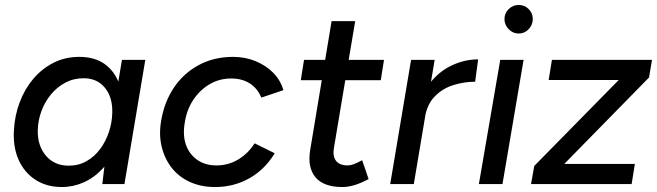

<svg xmlns="http://www.w3.org/2000/svg" viewBox="-20 -741 2647 773"><path d="M392 0 403 -93 471 -500H565L481 0ZM229 12Q168 12 123 -17Q78 -46 55 -97.5Q32 -149 36 -216Q39 -275 59 -328.5Q79 -382 113.5 -423Q148 -464 195 -488Q242 -512 299 -512Q361 -512 401 -483.5Q441 -455 459.5 -404.5Q478 -354 474 -286Q471 -213 450 -157Q429 -101 394.5 -63.5Q360 -26 317.5 -7Q275 12 229 12ZM257 -74Q297 -74 329 -92.5Q361 -111 383.5 -141.5Q406 -172 418.5 -209.5Q431 -247 432 -286Q434 -349 402.5 -387.5Q371 -426 317 -426Q276 -426 242.5 -408Q209 -390 184.5 -360Q160 -330 146.5 -293Q133 -256 132 -216Q131 -154 165 -114Q199 -74 257 -74Z M846 12Q790 12 745.5 -8Q701 -28 672 -64.5Q643 -101 631 -150Q619 -199 629 -256Q642 -332 681 -389.5Q720 -447 781 -479.5Q842 -512 918 -512Q967 -512 1008.5 -495Q1050 -478 1079.5 -448.5Q1109 -419 1121 -378L1032 -348Q1017 -385 986 -405Q955 -425 911 -425Q863 -425 824 -402Q785 -379 758.5 -339.5Q732 -300 724 -248Q715 -197 728.5 -158.5Q742 -120 774 -97.5Q806 -75 851 -75Q900 -75 940 -99.5Q980 -124 1005 -164L1086 -124Q1046 -58 983.5 -23Q921 12 846 12Z M1358 12Q1283 12 1250 -27.5Q1217 -67 1229 -138L1315 -656H1410L1325 -149Q1318 -113 1332.5 -94Q1347 -75 1380 -75Q1391 -75 1404.5 -80Q1418 -85 1438 -96L1464 -20Q1432 -3 1406.5 4.5Q1381 12 1358 12ZM1191 -418 1204 -500H1526L1513 -418Z M1551 0 1635 -500H1730L1646 0ZM1654 -269Q1668 -350 1707 -401.5Q1746 -453 1798.5 -477.5Q1851 -502 1905 -502L1893 -412Q1849 -412 1805.5 -398.5Q1762 -385 1731 -353.5Q1700 -322 1691 -270Z M1908 0 1994 -500H2088L2003 0ZM2068 -606Q2045 -606 2028 -623.5Q2011 -641 2011 -664Q2011 -688 2028 -704.5Q2045 -721 2068 -721Q2092 -721 2108.5 -704.5Q2125 -688 2125 -664Q2125 -641 2108.5 -623.5Q2092 -606 2068 -606Z M2190 -18 2131 -73 2536 -485 2593 -429ZM2118 0 2131 -73 2192 -81H2536L2523 0ZM2189 -419 2202 -500H2605L2593 -429L2531 -419Z"/></svg>

Font: Figtree Light Medium
Style: Italic
Weight: 500
Italic angle: -9.5°
Version: Version 2.000